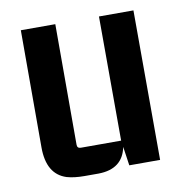

<svg xmlns="http://www.w3.org/2000/svg" viewBox="-62 -538 580 605"><g transform="rotate(-10 228.0 -235.5)"><path d="M206.1 8.8Q283.2 7.8 296.9 -60.5L305.7 0H404.3L403.3 -478.5H293L293.9 -81.1H165Q153.3 -81.1 153.3 -92.8V-478.5H43V-103.5Q43 -17.6 104.5 2Q127.9 8.8 161.1 8.8Z"/></g></svg>

Font: Gemunu Libre
Style: Bold
Weight: 700
Designer: Pushpananda Ekanayake, Sol Matas, Kosala Senevirathne
Foundry: Mooniak
Version: Version 1.001